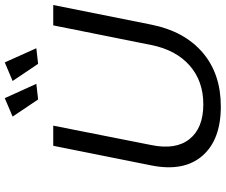

<svg xmlns="http://www.w3.org/2000/svg" viewBox="-90 -854 947 806"><g transform="rotate(-90 383.0 -450.5)"><path d="M680 -700H765.5L683 -288Q655.5 -150 566.2 -73.2Q477 3.5 339.5 3.5Q199.5 3.5 132.2 -74.2Q65 -152 92 -288L174.5 -700H259L177.5 -288Q156.5 -185.5 202.8 -127.8Q249 -70 348.5 -70Q446 -70 511.2 -127.2Q576.5 -184.5 597.5 -288ZM297 -870.5 374.5 -903.5 434.5 -771 369 -763.5ZM446.5 -870.5 524.5 -903.5 584 -771 518.5 -763.5Z"/></g></svg>

Font: Argentum Sans Light
Style: Italic
Weight: 300
Italic angle: -11.3°
Designer: Julieta Ulanovsky (font), Owen Earl (portions from Jones font), Cristiano Sobral (main changes and remaster)
Foundry: Julieta Ulanovsky (font), Owen Earl (portions from Jones font), Cristiano Sobral (main changes and remaster)
Version: Version 3.127